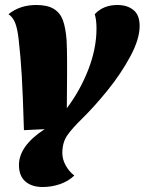

<svg xmlns="http://www.w3.org/2000/svg" viewBox="-20 -550 580 770"><path d="M159 -32 76 -28Q72 -165 67.5 -243Q63 -321 55 -390Q50 -436 40.5 -459Q31 -482 14 -493Q60 -530 125 -530Q170 -530 195.5 -514.5Q221 -499 232 -469.5Q243 -440 247 -390Q249 -350 249 -308V-254L248 -116Q301 -186 334 -270.5Q367 -355 367 -436Q367 -470 360 -493Q394 -530 451 -530Q490 -530 515 -510Q540 -490 540 -446Q540 -393 502.5 -323.5Q465 -254 412 -188.5Q359 -123 311 -76Q268 -34 249 -6Q230 22 230 64Q230 89 243.5 113.5Q257 138 278 154Q254 177 220.5 188.5Q187 200 151 200Q107 200 81.5 177.5Q56 155 56 112Q56 35 159 -32Z"/></svg>

Font: Sansita ExtraBold Italic
Style: Regular
Weight: 800
Italic angle: -11°
Designer: Pablo Cosgaya
Foundry: Omnibus-Type
Version: Version 1.006